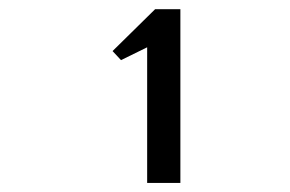

<svg xmlns="http://www.w3.org/2000/svg" viewBox="-20 -716 640 423"><path d="M377.4 -695.8V-313H304.2V-611.8L246.6 -583.5L228 -603.5L321.8 -695.8Z"/></svg>

Font: Anka/Coder
Style: Regular
Weight: 400
Monospace: yes
Version: Version 001.100